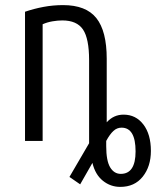

<svg xmlns="http://www.w3.org/2000/svg" viewBox="-20 -552 611 752"><path d="M451 180Q413 180 383 156Q353 132 342 86L294 170L252 141L329 9V-316Q329 -401 305 -436.5Q281 -472 224 -472Q206 -472 185.5 -468.5Q165 -465 147 -457V0H78V-506Q113 -518 150.5 -525Q188 -532 227 -532Q317 -532 357.5 -481Q398 -430 398 -322V-73Q425 -103 464 -103Q512 -103 541.5 -64.5Q571 -26 571 39Q571 100 539 140Q507 180 451 180ZM453 129Q511 129 511 41Q511 -52 456 -52Q438 -52 424 -39Q410 -26 396 0V20Q396 78 411.5 103.5Q427 129 453 129Z"/></svg>

Font: Ubuntu Sans Condensed
Style: Regular
Weight: 400
Width: 3
Designer: Dalton Maag Ltd
Foundry: Dalton Maag Ltd
Version: Version 1.006; ttfautohint (v1.8.4.7-5d5b)